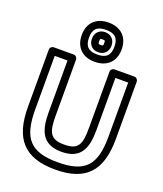

<svg xmlns="http://www.w3.org/2000/svg" viewBox="-178 -1088 1057 1243"><g transform="rotate(20 351.0 -466.5)"><path d="M350 -82C482.1 -82 516 -164.4 516 -290V-651H604V-282C604 -83.7 542.4 -10 351 -10C160.8 -10 98 -84 98 -282V-651H186V-292C186 -171.2 215.9 -82 350 -82ZM350 -132C252.8 -132 236 -176.1 236 -292V-676C236 -686.7 226.1 -701 211 -701H73C62.3 -701 48 -691.1 48 -676V-282C48 -65.6 135.6 40 351 40C567.7 40 654 -65.5 654 -282V-676C654 -686.7 644.1 -701 629 -701H491C480.3 -701 466 -691.1 466 -676V-290C466 -171.4 447.6 -132 350 -132ZM353 -923C415.3 -923 441 -896.9 441 -838C441 -778.3 414.4 -753 353 -753C291.9 -753 266 -779.4 266 -838C266 -896.8 292.2 -923 353 -923ZM353 -973C268.6 -973 216 -921.7 216 -838C216 -754.7 268.2 -703 353 -703C437 -703 491 -752.8 491 -838C491 -921.9 438.4 -973 353 -973ZM421 -838C421 -878.6 393.9 -907 353 -907C312.3 -907 286 -878.2 286 -838C286 -797.8 312.3 -769 353 -769C393.9 -769 421 -797.3 421 -838ZM371 -838C371 -820 369.5 -819 353 -819C337.7 -819 336 -819.5 336 -838C336 -856.5 337.7 -857 353 -857C369.5 -857 371 -856 371 -838Z"/></g></svg>

Font: Fog Sans
Style: Outline
Weight: 700
Foundry: Intel Corporation
Version: Version 1.00